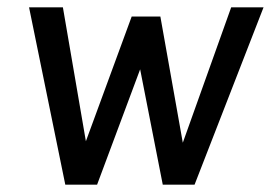

<svg xmlns="http://www.w3.org/2000/svg" viewBox="-20 -502 736 522"><path d="M59 -482H151L213.5 -118L338 -457H416L477 -114L608.5 -482H696.5L509 0H422.5L361 -313.5L244 0H157.5Z"/></svg>

Font: Karla Medium
Style: Italic
Weight: 500
Italic angle: -8°
Designer: Jonathan Pinhorn
Version: Version 2.001